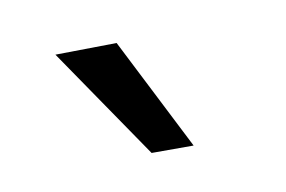

<svg xmlns="http://www.w3.org/2000/svg" viewBox="-33 -733 335 225"><g transform="rotate(-10 134.5 -620.0)"><path d="M42 -686 115 -687 183 -553H133Z"/></g></svg>

Font: Gemunu Libre Light
Style: Regular
Weight: 300
Designer: Puspanada Ekanayake, Sola Matas, Pathum Egodawatta, Kosala Senevirathne
Foundry: mooniak
Version: Version 1.100